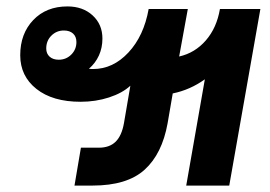

<svg xmlns="http://www.w3.org/2000/svg" viewBox="-20 -578 840 598"><path d="M791 -550 694 0H560L618 -331Q572 -298 518 -287L502 -194Q485 -99 430.5 -49.5Q376 0 268 0H212L232 -118H288Q321 -118 340 -136.5Q359 -155 366 -194L386 -311Q361 -288 319.5 -274.5Q278 -261 231 -261Q144 -261 93.5 -301Q43 -341 43 -406Q43 -473 83.5 -515.5Q124 -558 190 -558Q238 -558 268.5 -530Q299 -502 299 -458Q299 -429 288 -405Q277 -381 257 -364Q261 -363 270 -363Q332 -363 380 -414.5Q428 -466 443 -550H565L538 -402Q587 -413 621 -452Q655 -491 665 -550ZM124 -427Q124 -411 134.5 -401.5Q145 -392 163 -392Q186 -392 202 -408Q218 -424 218 -447Q218 -464 207.5 -473.5Q197 -483 179 -483Q156 -483 140 -467Q124 -451 124 -427Z"/></svg>

Font: Bai Jamjuree
Style: Bold Italic
Weight: 700
Italic angle: -10°
Designer: Katatrad Aksorn Co.,Ltd.
Foundry: Cadson Demak Co.,Ltd.
Version: Version 1.000; ttfautohint (v1.6)